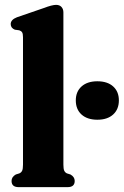

<svg xmlns="http://www.w3.org/2000/svg" viewBox="-20 -769 508 789"><path d="M240.5 -718V-92.5Q240.5 -75 244 -67.5Q247.5 -60 255 -56.5L269.5 -52Q287 -42 287 -25.5Q287 0 258 0H56.5Q27.5 0 27.5 -25.5Q27.5 -42 45 -52L59.5 -56.5Q67.5 -60 71 -67.5Q74.5 -75 74.5 -92.5V-616Q74.5 -630.5 70.8 -636.2Q67 -642 59 -644.5L41 -647Q24 -654 24 -670Q24 -688 49.5 -698L160 -736Q194 -749 210.5 -749Q225 -749 232.8 -740.2Q240.5 -731.5 240.5 -718ZM380 -277Q339 -277 315.2 -298.2Q291.5 -319.5 291.5 -356.5Q291.5 -392.5 315.2 -413.8Q339 -435 380 -435Q421.5 -435 445 -413.8Q468.5 -392.5 468.5 -356.5Q468.5 -320 445 -298.5Q421.5 -277 380 -277Z"/></svg>

Font: Fraunces 72pt S050
Style: Bold
Weight: 700
Version: Version 1.000; ttfautohint (v1.8.3)